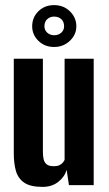

<svg xmlns="http://www.w3.org/2000/svg" viewBox="-20 -725 425 752"><path d="M147 7Q99 7 75 -9.5Q51 -26 42.5 -55Q34 -84 34 -124V-495H148V-131Q148 -116 150.5 -103Q153 -90 162 -82Q171 -74 191 -74Q204 -74 212.5 -78Q221 -82 226 -88Q231 -94 233 -99V-495H347V0H250L241 -60Q233 -32 208 -12.5Q183 7 147 7ZM192 -541Q155 -541 130.5 -565Q106 -589 106 -622Q106 -657 130.5 -681Q155 -705 192 -705Q229 -705 254 -680.5Q279 -656 279 -622Q279 -589 253.5 -565Q228 -541 192 -541ZM192 -587Q209 -587 220 -597Q231 -607 231 -622Q231 -640 220 -650Q209 -660 192 -660Q176 -660 165 -650Q154 -640 154 -622Q154 -607 165 -597Q176 -587 192 -587Z"/></svg>

Font: Alumni Sans Thin
Style: Bold
Weight: 700
Version: Version 1.018